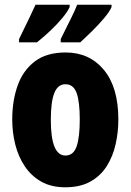

<svg xmlns="http://www.w3.org/2000/svg" viewBox="-20 -786 556 816"><path d="M483 -278Q483 -225 471.5 -173.5Q460 -122 434 -80.5Q408 -39 364.5 -14.5Q321 10 257 10Q198 10 155.5 -14Q113 -38 85.5 -79Q58 -120 45 -171.5Q32 -223 32 -278Q32 -358 55 -422.5Q78 -487 128 -525Q178 -563 259 -563Q360 -563 421.5 -489Q483 -415 483 -278ZM196 -276Q196 -125 258 -125Q292 -125 305.5 -163.5Q319 -202 319 -278Q319 -354 305.5 -391Q292 -428 258 -428Q226 -428 211 -391Q196 -354 196 -276ZM454 -756Q446 -737 423 -709.5Q400 -682 372 -654.5Q344 -627 321 -606H238V-620Q265 -674 283 -710.5Q301 -747 308 -766H454ZM276 -756Q267 -736 245 -709.5Q223 -683 194.5 -656Q166 -629 137 -606H61V-620Q88 -675 105.5 -711.5Q123 -748 131 -766H276Z"/></svg>

Font: Noto Sans Khmer UI ExtraCondensed Black
Style: Regular
Weight: 900
Width: 2
Designer: Danh Hong and the Monotype Design Team
Foundry: Monotype Imaging Inc.
Version: Version 2.002; ttfautohint (v1.8.4.7-5d5b)